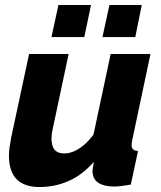

<svg xmlns="http://www.w3.org/2000/svg" viewBox="-20 -742 646 772"><path d="M139 10Q16 10 16 -116Q16 -133 18.5 -150.5Q21 -168 25 -189L97 -525H256L192 -224Q187 -202 187 -185Q187 -125 237 -125Q256 -125 275 -132.5Q294 -140 315 -157Q336 -174 356 -201L425 -525H585L512 -180Q511 -174 510 -169Q509 -164 509 -159Q509 -136 535 -135L506 0Q484 4 467 6Q450 8 438 8Q399 8 375.5 -7Q352 -22 352 -56Q352 -60 353 -64.5Q354 -69 355 -76Q356 -83 357 -91Q312 -39 256.5 -14.5Q201 10 139 10ZM187 -593 215 -722H346L319 -593ZM392 -593 420 -722H550L524 -593Z"/></svg>

Font: Raleway Thin ExtraBold
Style: Italic
Weight: 800
Italic angle: -12°
Version: Version 4.026